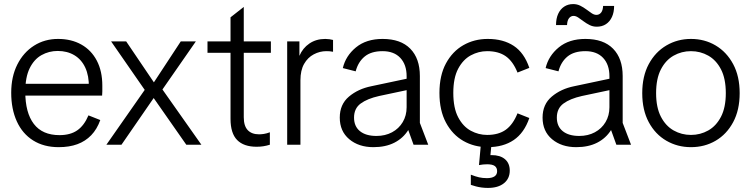

<svg xmlns="http://www.w3.org/2000/svg" viewBox="-20 -710 3684 942"><path d="M268 12Q195 12 142.5 -21Q90 -54 62.5 -114.5Q35 -175 35 -255Q35 -334 65 -393.5Q95 -453 147 -486Q199 -519 265 -519Q330 -519 379 -491.5Q428 -464 455 -412.5Q482 -361 482 -290Q482 -275 482 -262Q482 -249 481 -241H78V-299H444L416 -281Q417 -338 398.5 -378Q380 -418 345 -439Q310 -460 263 -460Q220 -460 183.5 -439.5Q147 -419 125.5 -375Q104 -331 104 -260Q104 -157 146 -102Q188 -47 272 -47Q325 -47 359 -70.5Q393 -94 414 -144L472 -121Q456 -76 427.5 -46.5Q399 -17 359.5 -2.5Q320 12 268 12Z M502 0 690 -269 525 -507H599L735 -306L867 -507H941L777 -271L968 0H894L734 -229L576 0Z M1239 10Q1176 10 1143.5 -23Q1111 -56 1111 -127V-625L1176 -676V-135Q1176 -92 1195.5 -71.5Q1215 -51 1251 -51Q1262 -51 1275 -53Q1288 -55 1304 -61V0Q1288 5 1272.5 7.5Q1257 10 1239 10ZM998 -451V-507H1309V-451Z M1389 0V-507H1449V-436Q1465 -474 1498 -496.5Q1531 -519 1576 -519Q1586 -519 1596.5 -517.5Q1607 -516 1614 -514V-456Q1604 -458 1597 -458.5Q1590 -459 1581 -459Q1549 -459 1519.5 -443.5Q1490 -428 1472 -396.5Q1454 -365 1454 -316V0Z M1812 12Q1740 12 1693.5 -27Q1647 -66 1647 -133Q1647 -198 1692 -236Q1737 -274 1802 -287L2019 -333V-277L1840 -239Q1782 -226 1749.5 -202Q1717 -178 1717 -133Q1717 -90 1746 -66.5Q1775 -43 1827 -43Q1870 -43 1903.5 -61Q1937 -79 1956 -111Q1975 -143 1975 -184V-336Q1975 -393 1944 -426Q1913 -459 1857 -459Q1801 -459 1769 -432.5Q1737 -406 1725 -360L1662 -376Q1676 -436 1726.5 -477.5Q1777 -519 1857 -519Q1946 -519 1993 -471Q2040 -423 2040 -337V-107L2081 0H2009L1983 -72Q1958 -32 1915 -10Q1872 12 1812 12Z M2373 12Q2307 12 2253.5 -18.5Q2200 -49 2168 -108.5Q2136 -168 2136 -254Q2136 -340 2168 -399Q2200 -458 2253.5 -488.5Q2307 -519 2373 -519Q2449 -519 2500.5 -485Q2552 -451 2577 -377L2519 -354Q2497 -409 2461.5 -434Q2426 -459 2370 -459Q2328 -459 2290 -438.5Q2252 -418 2228 -373Q2204 -328 2204 -254Q2204 -180 2228 -134.5Q2252 -89 2290 -68.5Q2328 -48 2370 -48Q2426 -48 2461.5 -73.5Q2497 -99 2519 -154L2577 -131Q2552 -58 2500.5 -23Q2449 12 2373 12ZM2374 212Q2358 212 2343 210Q2328 208 2315 204.5Q2302 201 2290 197V147Q2313 156 2330.5 160Q2348 164 2369 164Q2393 164 2406 155.5Q2419 147 2419 130Q2419 113 2407.5 104.5Q2396 96 2370 96Q2360 96 2350 97Q2340 98 2330 100L2341 -20H2393L2385 63L2356 56Q2365 53 2374 52Q2383 51 2392 51Q2434 51 2457.5 71Q2481 91 2481 127Q2481 166 2452.5 189Q2424 212 2374 212Z M2807 12Q2735 12 2688.5 -27Q2642 -66 2642 -133Q2642 -198 2687 -236Q2732 -274 2797 -287L3014 -333V-277L2835 -239Q2777 -226 2744.5 -202Q2712 -178 2712 -133Q2712 -90 2741 -66.5Q2770 -43 2822 -43Q2865 -43 2898.5 -61Q2932 -79 2951 -111Q2970 -143 2970 -184V-336Q2970 -393 2939 -426Q2908 -459 2852 -459Q2796 -459 2764 -432.5Q2732 -406 2720 -360L2657 -376Q2671 -436 2721.5 -477.5Q2772 -519 2852 -519Q2941 -519 2988 -471Q3035 -423 3035 -337V-107L3076 0H3004L2978 -72Q2953 -32 2910 -10Q2867 12 2807 12ZM2908 -579Q2889 -579 2873 -587Q2857 -595 2843 -605.5Q2829 -616 2817 -624Q2805 -632 2794 -632Q2781 -632 2772 -621Q2763 -610 2762 -587H2708Q2708 -619 2718.5 -642Q2729 -665 2748 -677.5Q2767 -690 2792 -690Q2811 -690 2827 -682Q2843 -674 2857 -663.5Q2871 -653 2883 -645Q2895 -637 2906 -637Q2920 -637 2929 -648Q2938 -659 2939 -681H2993Q2993 -650 2982.5 -627Q2972 -604 2953 -591.5Q2934 -579 2908 -579Z M3370 12Q3304 12 3249.5 -19.5Q3195 -51 3163 -110.5Q3131 -170 3131 -253Q3131 -336 3163 -395.5Q3195 -455 3249.5 -487Q3304 -519 3370 -519Q3437 -519 3491 -487Q3545 -455 3577 -395.5Q3609 -336 3609 -253Q3609 -170 3577 -110.5Q3545 -51 3491 -19.5Q3437 12 3370 12ZM3370 -48Q3416 -48 3455 -70Q3494 -92 3517.5 -137.5Q3541 -183 3541 -253Q3541 -324 3517.5 -369.5Q3494 -415 3455 -437Q3416 -459 3370 -459Q3324 -459 3285 -437Q3246 -415 3222.5 -369.5Q3199 -324 3199 -253Q3199 -183 3222.5 -137.5Q3246 -92 3285 -70Q3324 -48 3370 -48Z"/></svg>

Font: TikTok Sans Light
Style: Regular
Weight: 300
Version: Version 4.000